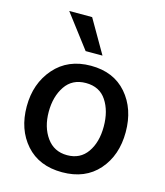

<svg xmlns="http://www.w3.org/2000/svg" viewBox="-124 -914 895 1043"><g transform="rotate(15 323.0 -392.0)"><path d="M119.6 -47.4Q45.9 -130.9 45.9 -260.3Q45.9 -389.6 122.1 -476.6Q198.2 -563.5 326.7 -563.5Q455.1 -563.5 528.3 -479Q601.6 -394.5 601.6 -263.7Q601.6 -132.8 527.3 -48.3Q453.1 36.1 323.2 36.1Q193.4 36.1 119.6 -47.4ZM134.8 -820.3H263.7L372.1 -632.8H277.3ZM208.5 -407.2Q168.9 -348.6 168.9 -262.7Q168.9 -176.8 210.4 -118.7Q252 -60.5 325.7 -60.5Q399.4 -60.5 439 -117.2Q478.5 -173.8 478.5 -261.7Q478.5 -349.6 439.9 -407.7Q401.4 -465.8 324.7 -465.8Q248 -465.8 208.5 -407.2Z"/></g></svg>

Font: GenEi M Gothic v2 Medium
Style: Regular
Weight: 500
Version: Version 2.0